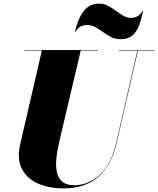

<svg xmlns="http://www.w3.org/2000/svg" viewBox="-20 -1027 872 1062"><path d="M462.5 -889Q445.5 -889 428.5 -881.5Q411.5 -874 396.5 -850H394Q404 -892.5 420.2 -928.2Q436.5 -964 462.5 -985.5Q488.5 -1007 528 -1007Q554.5 -1007 577.2 -995Q600 -983 621 -967.5Q642 -952 662.2 -940Q682.5 -928 703.5 -928Q720.5 -928 737.5 -935.5Q754.5 -943 769.5 -967H772Q762 -919.5 748.2 -884.2Q734.5 -849 711 -829.5Q687.5 -810 648 -810Q619 -810 595.2 -822Q571.5 -834 550 -849.5Q528.5 -865 507.2 -877Q486 -889 462.5 -889ZM117 -750H522V-747.5H426.5L307 -240Q296 -193 291.8 -150.5Q287.5 -108 294.8 -74.5Q302 -41 324.8 -21.8Q347.5 -2.5 390 -2.5Q467.5 -2.5 530.8 -58.8Q594 -115 621 -230L740 -747.5H637V-750H832.5V-747.5H743L623.5 -230Q596.5 -112.5 523.5 -48.8Q450.5 15 332 15Q250.5 15 189.5 -12Q128.5 -39 100.8 -93.5Q73 -148 92 -230L211.5 -747.5H117Z"/></svg>

Font: Bodoni* 72pt Fatface
Style: Italic
Weight: 900
Italic angle: -13°
Version: Version 2.3